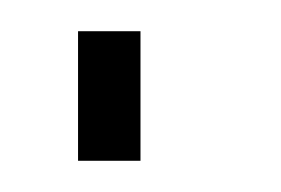

<svg xmlns="http://www.w3.org/2000/svg" viewBox="-20 -804 180 123"><path d="M30 -784H70V-701H30Z"/></svg>

Font: Facade Sud
Style: Regular
Weight: 100
Designer: Éléonore Fines
Foundry: Velvetyne Type Foundry
Version: Version 1.001;Glyphs 3.2 (3202)